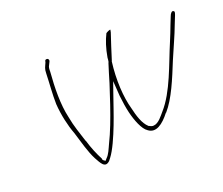

<svg xmlns="http://www.w3.org/2000/svg" viewBox="-85 -594 816 704"><g transform="rotate(-20 323.5 -242.5)"><path d="M127 -401C126 -363 122 -321 123 -283C126 -240 136 -195 149 -161C162 -119 172 -80 188 -49C201 -26 212 0 234 -21C236 -23 238 -27 241 -30C259 -53 279 -99 294 -138C308 -174 321 -214 335 -254L348 -291L352 -232C355 -206 358 -185 363 -164C371 -131 386 -91 405 -79C432 -58 463 -81 490 -116H491C527 -157 554 -224 580 -288C598 -331 616 -368 632 -411L644 -441C648 -452 648 -455 643 -457C638 -460 631 -452 628 -443L616 -413C609 -394 601 -374 593 -355C561 -280 531 -182 479 -124C469 -113 452 -88 432 -87C427 -86 420 -89 415 -92H414L413 -93C394 -110 384 -143 377 -174C363 -223 359 -292 368 -361L369 -363C380 -399 391 -432 401 -462L403 -472C401 -473 393 -470 385 -465C373 -441 364 -414 358 -379C358 -374 357 -367 356 -362L355 -361C347 -337 340 -312 333 -289L308 -213C292 -166 274 -118 255 -80C247 -63 240 -44 228 -33L222 -26C218 -28 213 -32 212 -35V-36V-38C199 -63 188 -89 179 -120H178V-121C168 -153 156 -185 149 -224C137 -276 138 -341 143 -403C143 -413 143 -420 148 -428C153 -437 155 -442 154 -444C153 -451 145 -452 141 -449C140 -447 139 -446 138 -440C132 -426 127 -420 127 -401Z"/></g></svg>

Font: Stray Cat
Style: ExLtCnObl
Weight: 200
Version: Version 1.0